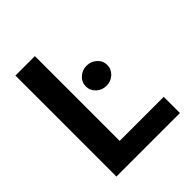

<svg xmlns="http://www.w3.org/2000/svg" viewBox="-201 -853 978 978"><g transform="rotate(-45 287.5 -364.0)"><path d="M71.3 0V-727.5H211.4V-116.7H528.8V0ZM362.8 -362.3Q331.1 -362.3 308.3 -383.5Q285.6 -404.8 285.6 -434.6Q285.6 -464.8 308.3 -485.8Q331.1 -506.8 362.8 -506.8Q395 -506.8 417.7 -485.8Q440.4 -464.8 440.4 -434.6Q440.4 -404.8 417.7 -383.5Q395 -362.3 362.8 -362.3Z"/></g></svg>

Font: Inter Cardless
Style: Bold
Weight: 700
Designer: Rasmus Andersson
Foundry: rsms
Version: Version 4.001;git-9221beed3